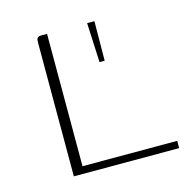

<svg xmlns="http://www.w3.org/2000/svg" viewBox="-76 -535 606 611"><g transform="rotate(-15 226.5 -230.0)"><path d="M130 -460V-24H442V0H95V-437Q95 -445 95.5 -449.5Q96 -454 99.5 -457Q103 -460 109 -460ZM268 -330 262 -460H286L285 -330Z"/></g></svg>

Font: Genos Thin ExtraLight
Style: Regular
Weight: 250
Version: Version 1.010